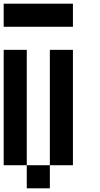

<svg xmlns="http://www.w3.org/2000/svg" viewBox="-20 -1020 540 1040"><path d="M0 -125V-750H125V-125ZM0 -875V-1000H375V-875ZM125 -125H250V0H125ZM250 -125V-750H375V-125Z"/></svg>

Font: GalmuriMono7 Regular
Style: Regular
Weight: 400
Designer: Lee Minseo (quiple)
Version: Version 2.399;hotconv 1.1.1;makeotfexe 2.6.0 DEVELOPMENT